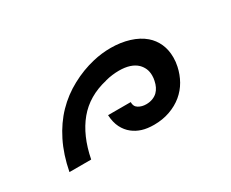

<svg xmlns="http://www.w3.org/2000/svg" viewBox="-55 -1045 712 591"><g transform="rotate(-30 301.0 -749.0)"><path d="M359.9 -613.3Q335.9 -613.3 318.1 -618.9Q300.3 -624.5 286.6 -635.3Q271.5 -647 262.2 -665.3Q252.9 -683.6 251.5 -710H332Q331.5 -694.3 343.3 -687.3Q355 -680.2 370.6 -680.2Q383.3 -680.2 393.8 -684.3Q404.3 -688.5 411.1 -695.3Q423.8 -708 428.2 -730Q430.2 -738.3 430.2 -748Q430.2 -762.2 425.5 -772.7Q420.9 -783.2 412.6 -791.5Q391.1 -812 348.6 -812Q337.4 -812 325.2 -810.5Q313 -809.1 300.3 -805.7L299.3 -805.2Q231.9 -789.6 192.6 -742.2Q153.3 -694.8 138.2 -617.7H61Q71.8 -673.8 93.8 -717.8Q115.7 -761.7 146.5 -793.5Q177.7 -825.7 217.3 -846.9Q256.8 -868.2 298.3 -877.9Q329.6 -885.3 361.3 -885.3Q396.5 -885.3 426.8 -876Q457 -866.7 477.5 -849.1Q495.1 -834 504.9 -812.3Q514.6 -790.5 514.6 -763.7Q514.6 -747.6 511.2 -732.4Q505.9 -707.5 493.7 -685.8Q481.4 -664.1 461.9 -647.9Q442.4 -631.8 416.5 -622.6Q390.6 -613.3 359.9 -613.3Z"/></g></svg>

Font: Hack
Style: Italic
Weight: 400
Italic angle: -11°
Monospace: yes
Designer: Christopher Simpkins
Foundry: Christopher Simpkins
Version: Version 2.019; ttfautohint (v1.4.1) -l 4 -r 80 -G 350 -x 0 -